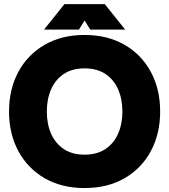

<svg xmlns="http://www.w3.org/2000/svg" viewBox="-20 -909 831 943"><path d="M24.4 -361.3Q24.4 -471.2 70.3 -556.2Q116.2 -641.1 199.7 -689.2Q283.2 -737.3 395.5 -737.3Q507.8 -737.3 591.3 -689.2Q674.8 -641.1 720.7 -556.2Q766.6 -471.2 766.6 -361.3Q766.6 -251.5 720.7 -166.5Q674.8 -81.5 591.3 -33.4Q507.8 14.6 395.5 14.6Q283.2 14.6 199.7 -33.4Q116.2 -81.5 70.3 -166.5Q24.4 -251.5 24.4 -361.3ZM210 -361.3Q210 -300.3 231 -252.4Q252 -204.6 293.2 -177Q334.5 -149.4 395.5 -149.4Q456.5 -149.4 497.8 -177Q539.1 -204.6 560.1 -252.4Q581.1 -300.3 581.1 -361.3Q581.1 -422.4 560.1 -470.2Q539.1 -518.1 497.8 -545.7Q456.5 -573.2 395.5 -573.2Q334.5 -573.2 293.2 -545.7Q252 -518.1 231 -470.2Q210 -422.4 210 -361.3ZM367.7 -763.7H196.3L296.4 -888.7H494.6L594.7 -763.7H423.3L395.5 -808.1Z"/></svg>

Font: Giphurs Black
Style: Regular
Weight: 900
Version: Version 0.920; ttfautohint (v1.8.4.7-5d5b)